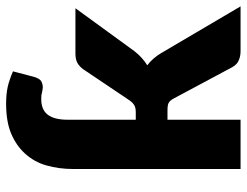

<svg xmlns="http://www.w3.org/2000/svg" viewBox="-106 -670 776 603"><g transform="rotate(-90 281.5 -368.0)"><path d="M207.5 -543.5V-329.1H230.5Q245.1 -329.1 252.4 -333.5Q259.3 -336.9 267.6 -347.7L365.7 -493.7Q374 -505.4 386.2 -512.7Q397.5 -518.6 415.5 -518.6H557.6L423.3 -334Q403.8 -308.6 378.4 -293Q389.6 -284.7 399.4 -273.4Q409.7 -261.7 417.5 -248L563.5 0H423.3Q406.2 0 393.6 -5.9Q381.3 -10.7 372.6 -25.9L274.4 -209.5Q267.6 -222.2 259.8 -226.1Q252.9 -229.5 237.3 -229.5H207.5V0H52.7V-525.4Q52.7 -570.3 64 -609.9Q74.7 -647.5 100.6 -676.3Q126 -704.6 164.6 -720.7Q201.7 -736.3 257.8 -736.3Q287.6 -736.3 310.1 -731.4Q330.1 -727.1 359.4 -714.8L342.3 -649.4Q336.9 -631.3 329.1 -626.5Q319.8 -621.1 309.1 -621.1Q305.7 -621.1 300.8 -622.1L293.5 -623.5Q293 -623.5 289.8 -624.3Q286.6 -625 284.7 -625.5Q281.2 -626 272.5 -626Q239.3 -626 223.6 -606Q207.5 -585.4 207.5 -543.5Z"/></g></svg>

Font: Lato-ExtraBold
Style: Regular
Weight: 500
Designer: Lukasz Dziedzic with Adam Twardoch and Botio Nikoltchev
Foundry: tyPoland Lukasz Dziedzic
Version: ""